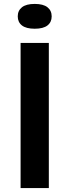

<svg xmlns="http://www.w3.org/2000/svg" viewBox="-20 -959 354 979"><path d="M85 0V-740H229V0ZM70.5 -875.5Q70.5 -905 92 -922Q113.5 -939 157 -939Q200.5 -939 222 -922Q243.5 -905 243.5 -875.5Q243.5 -846 222 -829.2Q200.5 -812.5 157 -812.5Q113.5 -812.5 92 -829.2Q70.5 -846 70.5 -875.5Z"/></svg>

Font: Encode Sans Expanded SemiBold
Style: Regular
Weight: 600
Width: 7
Designer: Multiple Designers
Foundry: Impallari Type
Version: Version 2.000